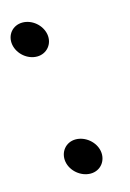

<svg xmlns="http://www.w3.org/2000/svg" viewBox="-121 -577 443 655"><g transform="rotate(-15 100.0 -250.0)"><path d="M97 -468C103 -433 78 -404 44 -404C10 -404 -22 -431 -28 -465C-34 -500 -10 -529 25 -529C59 -529 91 -502 97 -468ZM170 -36C176 -1 152 29 117 29C83 29 50 2 44 -32C38 -67 62 -97 97 -97C131 -97 164 -70 170 -36Z"/></g></svg>

Font: Blanket
Style: ReversedObl
Weight: 700
Foundry: Cannot Into Space Fonts
Version: Version 0.9